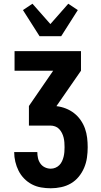

<svg xmlns="http://www.w3.org/2000/svg" viewBox="-20 -1009 540 1029"><path d="M252 0Q226 0 200 -4.5Q174 -9 151 -21Q128 -33 109.5 -52Q91 -71 79.5 -94Q68 -117 62 -142.5Q56 -168 56 -194H180Q180 -178 183.5 -162Q187 -146 196.5 -132.5Q206 -119 221 -112Q236 -105 252 -105Q265 -105 277 -110Q289 -115 298 -124Q307 -133 312.5 -145Q318 -157 321 -169.5Q324 -182 325 -194.5Q326 -207 326 -220Q326 -233 325 -246Q324 -259 321 -271.5Q318 -284 312 -296Q306 -308 297 -317.5Q288 -327 275.5 -331.5Q263 -336 250 -336H135V-441L265 -630H58V-735H414V-630L283 -441V-440Q309 -437 333 -427.5Q357 -418 377 -402.5Q397 -387 412 -365.5Q427 -344 435.5 -320Q444 -296 447 -270.5Q450 -245 450 -220Q450 -192 446 -164Q442 -136 431 -110Q420 -84 402 -62Q384 -40 360 -26Q336 -12 308 -6Q280 0 252 0ZM192 -815 103 -955 154 -989 250 -880 346 -989 397 -955 308 -815Z"/></svg>

Font: Iosevka Curly Extrabold
Style: Regular
Weight: 800
Monospace: yes
Designer: Belleve Invis
Foundry: Belleve Invis
Version: Version 22.1.2; ttfautohint (v1.8.4)